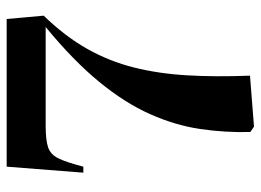

<svg xmlns="http://www.w3.org/2000/svg" viewBox="-123 -647 782 576"><g transform="rotate(-90 268.0 -359.0)"><path d="M176 12 160 1Q158 -75 169 -149.5Q180 -224 213.5 -299.5Q247 -375 310.5 -452.5Q374 -530 475 -613H179Q135 -613 113.5 -605.5Q92 -598 80.5 -574Q69 -550 56 -500H38L56 -730H499L509 -619Q447 -555 409.5 -488.5Q372 -422 353.5 -348Q335 -274 330 -188.5Q325 -103 329 0Z"/></g></svg>

Font: Literata 72pt
Style: Bold
Weight: 700
Designer: Latin by Veronika Burian and Jose Scaglione. Greek by Irene Vlachou. Cyrillic by Vera Evstafieva.
Foundry: TypeTogether
Version: Version 3.002